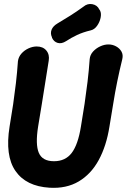

<svg xmlns="http://www.w3.org/2000/svg" viewBox="-20 -905 622 942"><path d="M160 -677Q191 -677 207.5 -657Q224 -637 219 -607Q210 -549 201.5 -497Q193 -445 185 -393.5Q177 -342 167 -284Q153 -196 170.5 -155Q188 -114 245 -114Q301 -114 332 -155Q363 -196 377 -284Q387 -342 395 -396Q403 -450 409.5 -504Q416 -558 420 -615Q422 -636 436.5 -652Q451 -668 471.5 -677.5Q492 -687 512 -687Q532 -687 549.5 -677.5Q567 -668 576 -652Q585 -636 580 -615Q566 -558 555 -504Q544 -450 535.5 -396Q527 -342 517 -284Q502 -189 464.5 -120Q427 -51 366.5 -15Q306 21 223 16Q108 9 56 -66Q4 -141 27 -284Q37 -342 44.5 -393.5Q52 -445 58 -496.5Q64 -548 68 -605Q71 -626 85 -642Q99 -658 119.5 -667.5Q140 -677 160 -677ZM304 -703Q282 -689 263 -694.5Q244 -700 235 -720V-722Q226 -741 233 -759Q240 -777 262 -790Q294 -809 325 -828.5Q356 -848 389 -872Q409 -889 433 -884.5Q457 -880 467 -859L471 -853Q478 -839 473.5 -817.5Q469 -796 456 -778Q443 -760 425 -756Q387 -747 357.5 -733Q328 -719 304 -703Z"/></svg>

Font: Winky Sans SemiBold
Style: Italic
Weight: 600
Italic angle: -8.97852°
Designer: Simon Atzbach
Foundry: typofactur
Version: Version 1.205